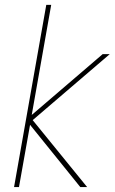

<svg xmlns="http://www.w3.org/2000/svg" viewBox="-20 -760 466 780"><path d="M37.1 0 168 -740.2H188L108.9 -293L397 -540H425.8L112.8 -272L334 0H306.2L102.1 -252.9L57.1 0Z"/></svg>

Font: SVN-Poppins Thin
Style: Italic
Weight: 100
Italic angle: -10°
Designer: Ninad Kale (Devanagari), Jonny Pinhorn (Latin)
Foundry: Indian Type Foundry
Version: Version 3.002 2017